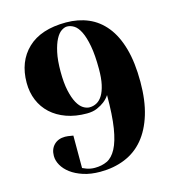

<svg xmlns="http://www.w3.org/2000/svg" viewBox="-108 -807 837 915"><g transform="rotate(-15 310.0 -350.0)"><path d="M300 -695Q287 -695 272 -685Q257 -675 244.5 -651.5Q232 -628 223.5 -589.5Q215 -551 215 -495Q215 -439 223.5 -400.5Q232 -362 245 -338.5Q258 -315 274 -305Q290 -295 305 -295Q324 -295 340.5 -304Q357 -313 369 -332.5Q381 -352 388 -383.5Q395 -415 395 -460Q395 -529 386.5 -574.5Q378 -620 364.5 -647Q351 -674 334 -684.5Q317 -695 300 -695ZM255 -10Q289 -10 315.5 -22.5Q342 -35 361 -70.5Q380 -106 390 -168.5Q400 -231 400 -330Q389 -313 372 -300Q358 -289 336.5 -279.5Q315 -270 285 -270Q229 -270 184.5 -286Q140 -302 109 -330.5Q78 -359 61.5 -398.5Q45 -438 45 -485Q45 -590 110.5 -652.5Q176 -715 300 -715Q360 -715 409.5 -694Q459 -673 495 -628.5Q531 -584 550.5 -515Q570 -446 570 -350Q570 -258 549 -189.5Q528 -121 490 -75.5Q452 -30 397 -7.5Q342 15 275 15Q228 15 191.5 3Q155 -9 130.5 -27.5Q106 -46 93 -69Q80 -92 80 -115Q80 -149 100.5 -169.5Q121 -190 155 -190Q163 -190 169.5 -189Q176 -188 182 -187Q188 -186 195 -185V-25Q204 -21 214 -17Q233 -10 255 -10Z"/></g></svg>

Font: Yeseva One
Style: Regular
Weight: 400
Designer: Jovanny Lemonad
Foundry: Jovanny Lemonad
Version: Version 2.001; ttfautohint (v0.91) -l 8 -r 50 -G 200 -x 0 -w